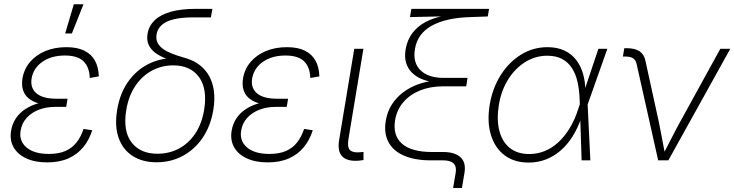

<svg xmlns="http://www.w3.org/2000/svg" viewBox="-20 -770 3527 922"><path d="M206.5 9.8Q147 9.8 105.5 -9.8Q64 -29.3 44.9 -63.5Q25.9 -97.7 33.2 -142.1Q38.6 -174.8 55.9 -201.2Q73.2 -227.5 101.8 -246.3Q130.4 -265.1 169.2 -275.4Q208 -285.6 255.9 -285.6H302.7L297.9 -256.8H245.1Q202.1 -256.8 166.7 -243.2Q131.3 -229.5 108.2 -204.1Q85 -178.7 79.1 -143.6Q70.3 -93.3 107.2 -62Q144 -30.8 214.4 -30.8Q262.2 -30.8 294.7 -45.2Q327.1 -59.6 347.9 -86.4Q368.7 -113.3 381.3 -150.9L422.9 -144.5Q408.2 -97.7 379.6 -63Q351.1 -28.3 308.1 -9.3Q265.1 9.8 206.5 9.8ZM252 -263.2Q204.1 -263.2 170.4 -272.2Q136.7 -281.2 116.9 -298.1Q97.2 -314.9 90.1 -339.1Q83 -363.3 87.9 -393.6Q95.7 -439 124.5 -472.7Q153.3 -506.3 198 -524.9Q242.7 -543.5 298.8 -543.5Q351.1 -543.5 385 -526.6Q418.9 -509.8 436 -478.8Q453.1 -447.8 454.6 -403.3L411.1 -395.5Q409.2 -448.7 380.6 -476.1Q352.1 -503.4 292 -503.4Q227.1 -503.4 183.8 -473.4Q140.6 -443.4 131.8 -393.6Q124.5 -347.7 155 -321.8Q185.5 -295.9 252 -295.9H304.2L298.8 -263.2ZM293 -609.4 334.5 -749.5H380.9L325.2 -609.4Z M731.9 9.3Q664.1 9.3 616.7 -21.2Q569.3 -51.8 549.6 -108.2Q529.8 -164.6 542.5 -241.7Q555.2 -319.8 593.8 -375.5Q632.3 -431.2 689.5 -460.9Q746.6 -490.7 814.9 -490.7L846.7 -467.8Q808.1 -477.1 776.9 -489Q745.6 -501 724.1 -517.6Q702.6 -534.2 693.1 -556.4Q683.6 -578.6 688.5 -607.9Q694.8 -645.5 722.4 -672.4Q750 -699.2 799.6 -713.4Q849.1 -727.5 919.9 -727.5H1000L992.7 -686.5H906.7Q850.1 -686.5 812.7 -677Q775.4 -667.5 755.9 -649.2Q736.3 -630.9 731.9 -605.5Q727.1 -576.7 741 -557.1Q754.9 -537.6 779.1 -524.9Q803.2 -512.2 830.1 -503.7Q856.9 -495.1 878.4 -488.8Q912.6 -478 939.7 -457Q966.8 -436 984.1 -405.3Q1001.5 -374.5 1007.1 -333.7Q1012.7 -293 1004.4 -242.7Q991.7 -165 953.1 -108.4Q914.6 -51.8 857.4 -21.2Q800.3 9.3 731.9 9.3ZM736.3 -31.7Q792 -31.7 838.9 -56.4Q885.7 -81.1 917.5 -128.4Q949.2 -175.8 960.4 -243.2Q976.6 -343.3 935.8 -399.7Q895 -456.1 811.5 -456.1Q756.3 -456.1 709.2 -430.7Q662.1 -405.3 629.9 -357.4Q597.7 -309.6 586.4 -242.2Q569.8 -141.6 611.3 -86.7Q652.8 -31.7 736.3 -31.7Z M1265.6 9.8Q1206.1 9.8 1164.6 -9.8Q1123 -29.3 1104 -63.5Q1085 -97.7 1092.3 -142.1Q1097.7 -174.8 1115 -201.2Q1132.3 -227.5 1160.9 -246.3Q1189.5 -265.1 1228.3 -275.4Q1267.1 -285.6 1314.9 -285.6H1361.8L1356.9 -256.8H1304.2Q1261.2 -256.8 1225.8 -243.2Q1190.4 -229.5 1167.2 -204.1Q1144 -178.7 1138.2 -143.6Q1129.4 -93.3 1166.3 -62Q1203.1 -30.8 1273.4 -30.8Q1321.3 -30.8 1353.8 -45.2Q1386.2 -59.6 1407 -86.4Q1427.7 -113.3 1440.4 -150.9L1481.9 -144.5Q1467.3 -97.7 1438.7 -63Q1410.2 -28.3 1367.2 -9.3Q1324.2 9.8 1265.6 9.8ZM1311 -263.2Q1263.2 -263.2 1229.5 -272.2Q1195.8 -281.2 1176 -298.1Q1156.2 -314.9 1149.2 -339.1Q1142.1 -363.3 1147 -393.6Q1154.8 -439 1183.6 -472.7Q1212.4 -506.3 1257.1 -524.9Q1301.8 -543.5 1357.9 -543.5Q1410.2 -543.5 1444.1 -526.6Q1478 -509.8 1495.1 -478.8Q1512.2 -447.8 1513.7 -403.3L1470.2 -395.5Q1468.3 -448.7 1439.7 -476.1Q1411.1 -503.4 1351.1 -503.4Q1286.1 -503.4 1242.9 -473.4Q1199.7 -443.4 1190.9 -393.6Q1183.6 -347.7 1214.1 -321.8Q1244.6 -295.9 1311 -295.9H1363.3L1357.9 -263.2Z M1702.6 1.5Q1648.9 5.9 1624.3 -18.1Q1599.6 -42 1608.4 -96.7L1681.2 -535.6H1725.1L1653.3 -102.5Q1646.5 -62 1661.4 -48.6Q1676.3 -35.2 1711.4 -39.1Q1717.3 -39.6 1719.5 -39.8Q1721.7 -40 1725.6 -40.5V-1.5Q1721.2 -1 1715.1 0Q1709 1 1702.6 1.5Z M2155.8 132.8 2168 61Q2171.4 40 2166 26.6Q2160.6 13.2 2145.8 6.6Q2130.9 0 2105 0H2048.8Q1972.2 0 1920.2 -22.5Q1868.2 -44.9 1845.5 -87.6Q1822.8 -130.4 1832.5 -189.9Q1839.8 -234.4 1861.6 -268.1Q1883.3 -301.8 1914.8 -325.7Q1946.3 -349.6 1984.1 -363.8Q2022 -377.9 2062 -382.3L2061 -375.5Q2029.8 -379.9 2002.9 -391.4Q1976.1 -402.8 1957 -422.4Q1938 -441.9 1929.9 -469.2Q1921.9 -496.6 1927.7 -532.2Q1935.5 -578.6 1960.7 -611.6Q1985.8 -644.5 2024.4 -664.8Q2063 -685.1 2109.9 -693.4V-691.4L1948.7 -688L1955.6 -727.5H2328.6L2322.3 -690.9L2239.7 -688Q2121.1 -684.6 2052.7 -646.2Q1984.4 -607.9 1972.7 -534.7Q1961.4 -470.7 1998.5 -433.3Q2035.6 -396 2111.3 -396H2225.1L2218.8 -355.5H2108.4Q2046.4 -355.5 1997.3 -335.7Q1948.2 -315.9 1917 -279.5Q1885.7 -243.2 1877.4 -193.4Q1865.2 -120.1 1910.2 -80.1Q1955.1 -40 2055.7 -40H2108.4Q2164.1 -40 2191.4 -14.9Q2218.8 10.3 2210.4 60.5L2198.2 132.8Z M2518.6 10.7Q2449.2 10.7 2402.6 -24.7Q2356 -60.1 2337.2 -122.8Q2318.4 -185.5 2331.5 -266.6Q2345.2 -347.7 2385 -410.2Q2424.8 -472.7 2482.7 -508.1Q2540.5 -543.5 2608.9 -543.5Q2655.8 -543.5 2690.2 -527.3Q2724.6 -511.2 2746.8 -482.4Q2769 -453.6 2780 -414.8Q2791 -376 2791 -330.1H2805.2L2801.8 -270L2814.9 0H2772.9L2763.7 -288.1Q2762.2 -335.4 2753.7 -374.8Q2745.1 -414.1 2726.8 -442.6Q2708.5 -471.2 2679.4 -486.8Q2650.4 -502.4 2607.9 -502.4Q2551.8 -502.4 2503.2 -472.7Q2454.6 -442.9 2420.9 -389.6Q2387.2 -336.4 2375.5 -266.1Q2364.3 -195.8 2377.7 -142.8Q2391.1 -89.8 2427.5 -60.1Q2463.9 -30.3 2521 -30.3Q2560.5 -30.3 2595.9 -44.7Q2631.3 -59.1 2661.4 -86.9Q2691.4 -114.7 2715.6 -154.3Q2739.7 -193.8 2755.9 -244.1L2853.5 -535.6H2896.5L2801.3 -266.6L2785.2 -205.6H2772Q2754.9 -155.3 2729.7 -115.2Q2704.6 -75.2 2672.1 -47.1Q2639.6 -19 2601.1 -4.2Q2562.5 10.7 2518.6 10.7Z M3140.6 0 3036.6 -464.8Q3032.2 -482.9 3019.3 -490.7Q3006.3 -498.5 2982.9 -498.5H2971.2L2978 -538.6H2989.3Q3028.3 -538.6 3050.5 -524.2Q3072.8 -509.8 3079.1 -479.5L3144 -183.1Q3152.3 -143.1 3159.7 -102.5Q3167 -62 3174.8 -22.9H3161.6Q3182.6 -62.5 3202.9 -102.8Q3223.1 -143.1 3245.1 -183.1L3439 -535.6H3486.8L3189.5 0Z"/></svg>

Font: Inter 20pt ExtraLight
Style: Italic
Weight: 250
Italic angle: -9.3988°
Version: Version 4.001;git-66647c0bb